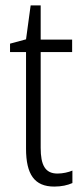

<svg xmlns="http://www.w3.org/2000/svg" viewBox="-20 -678 306 708"><path d="M192 -38C146 -38 130 -70 130 -133V-486H246V-532H130V-658H93L76 -533L17 -517V-486H76V-130C76 -35 107 10 180 10C207 10 229 5 247 -3V-49C233 -43 212 -38 192 -38Z"/></svg>

Font: Noto Sans Hebrew Condensed Light
Style: Regular
Weight: 300
Width: 3
Designer: Monotype Design Team
Foundry: Monotype Imaging Inc.
Version: Version 2.004